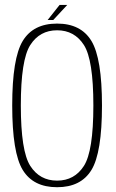

<svg xmlns="http://www.w3.org/2000/svg" viewBox="-20 -778 486 802"><path d="M218.5 4Q119 4 75 -68Q31 -140 31 -337.5Q31 -534.5 75 -607Q119 -679.5 218.5 -679.5Q318 -679.5 362 -606.8Q406 -534 406 -337.5Q406 -140 362 -68Q318 4 218.5 4ZM218.5 -23.5Q291 -23.5 330.5 -85Q370 -146.5 370 -337.5Q370 -528.5 330.5 -590Q291 -651.5 218.5 -651.5Q146 -651.5 106.5 -590Q67 -528.5 67 -337.5Q67 -146.5 106.5 -85Q146 -23.5 218.5 -23.5ZM179 -694.5 229 -757.5H261L202.5 -694.5Z"/></svg>

Font: Anybody ExtraLight
Style: Regular
Weight: 200
Designer: Tyler Finck
Foundry: Etcetera Type Company
Version: Version 1.010; ttfautohint (v1.8.3) -l 8 -r 50 -G 200 -x 14 